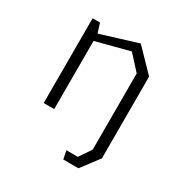

<svg xmlns="http://www.w3.org/2000/svg" viewBox="-164 -647 948 981"><g transform="rotate(30 310.0 -156.0)"><path d="M509.5 96 431 200H341.5L331.5 151H399L446.5 81V-25H509.5ZM446.5 -368.5 369 -453.5 130 -391V-432L388 -511.5L509.5 -386V0H446.5ZM110.5 -500H154L172.5 -441.5V0H110.5Z"/></g></svg>

Font: Monaspace Krypton Var
Style: Regular
Weight: 400
Designer: Riley Cran and the Lettermatic Team
Version: Version 1.101 (Monaspace Krypton Var)